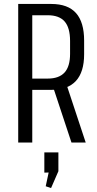

<svg xmlns="http://www.w3.org/2000/svg" viewBox="-20 -720 490 970"><path d="M72 -700H239Q323 -700 364 -654Q405 -608 405 -515V-446Q405 -356 363.5 -311Q322 -266 239 -266H140V-323H221Q278 -323 306 -353.5Q334 -384 334 -448V-513Q334 -580 306.5 -611.5Q279 -643 221 -643H128L143 -667V0H72ZM247 -284H319L413 0H341ZM275 50V145L238 230L211 221L237 99L271 151L204 152V50Z"/></svg>

Font: Pathway Extreme Condensed Light
Style: Regular
Weight: 300
Width: 3
Version: Version 1.001;gftools[0.9.26]